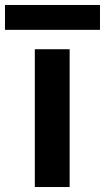

<svg xmlns="http://www.w3.org/2000/svg" viewBox="-65 -752 422 772"><path d="M215 -554V0H75V-554ZM337 -732V-632H-45V-732Z"/></svg>

Font: MSTAGE SemiBold
Style: Regular
Weight: 600
Designer: Ninad Kale (Devanagari), Jonny Pinhorn (Latin)
Foundry: Indian Type Foundry
Version: 4.004